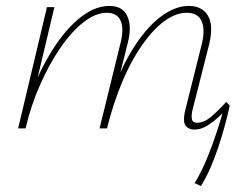

<svg xmlns="http://www.w3.org/2000/svg" viewBox="-20 -432 822 646"><path d="M634 4Q620 4 610.5 -3Q601 -10 599.5 -23Q598 -36 602 -56L658 -280Q671 -329 659 -359Q647 -389 608 -389Q572 -389 534 -361.5Q496 -334 459.5 -282.5Q423 -231 392.5 -159.5Q362 -88 340 0H321Q344 -94 377 -170.5Q410 -247 449.5 -301Q489 -355 531.5 -383.5Q574 -412 615 -412Q646 -412 665 -396.5Q684 -381 689 -352Q694 -323 683 -280L627 -59Q623 -40 626 -29.5Q629 -19 643 -19Q666 -19 689.5 -38.5Q713 -58 741 -89L753 -77Q731 -52 710.5 -34Q690 -16 671.5 -6Q653 4 634 4ZM41 0 138 -408H163L66 0ZM48 0Q68 -84 101 -159Q134 -234 174.5 -291Q215 -348 259.5 -380Q304 -412 348 -412Q393 -412 408.5 -377.5Q424 -343 410 -288L338 0H315L385 -285Q398 -335 386 -362Q374 -389 339 -389Q302 -389 261.5 -357.5Q221 -326 183.5 -271.5Q146 -217 115 -147Q84 -77 66 0ZM656 194 635 184Q659 144 676.5 101Q694 58 709 13Q724 -32 737 -81L753 -77Q745 -40 735 -4Q725 32 713.5 66Q702 100 688 132.5Q674 165 656 194Z"/></svg>

Font: Ysabeau Infant Thin
Style: Italic
Weight: 250
Italic angle: -12°
Designer: Christian Thalmann (Catharsis Fonts)
Version: Version 2.001;gftools[0.9.30]; featfreeze: ss01,ss02,lnum